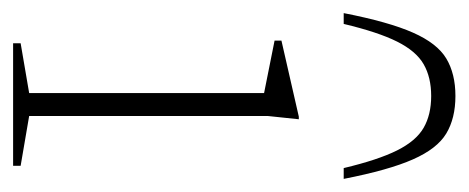

<svg xmlns="http://www.w3.org/2000/svg" viewBox="-249 -484 715 293"><g transform="rotate(90 108.5 -337.5)"><path d="M144 -436 139 -388.5V-24.5L215 -11.5V0H28V-11.5L104 -24.5V-383Q96 -384.5 71.5 -389.5Q47 -394.5 24 -399V-409.5L140 -436ZM108.5 -638Q80 -638 60 -626.5Q40 -615 25.5 -586Q11 -557 -1.5 -504.5H-18Q-4.5 -573.5 11.8 -610.2Q28 -647 51.2 -661Q74.5 -675 108.5 -675Q142.5 -675 165.8 -661Q189 -647 205.2 -610.2Q221.5 -573.5 235 -504.5H218.5Q206 -557 191.5 -586Q177 -615 157 -626.5Q137 -638 108.5 -638Z"/></g></svg>

Font: Newsreader 16pt ExtraLight
Style: Regular
Weight: 275
Designer: Hugues Gentile
Foundry: Production Type
Version: Version 1.003; ttfautohint (v1.8.3)